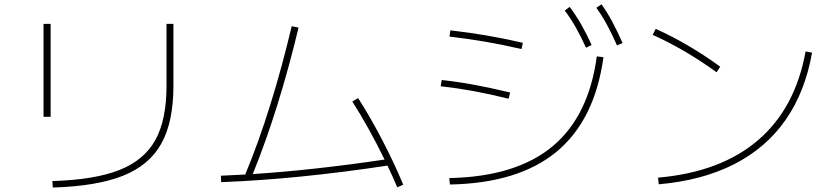

<svg xmlns="http://www.w3.org/2000/svg" viewBox="-20 -838 3790 872"><path d="M736.3 -448.2V-729.5H767.6V-448.2Q767.6 -285.2 713.1 -186.5Q658.7 -87.9 539.3 -40Q419.9 7.8 219.7 13.7L217.8 -15.6Q410.2 -21.5 522.5 -65.9Q634.8 -110.4 685.5 -202.1Q736.3 -293.9 736.3 -448.2ZM177.7 -729.5H210V-307.6H177.7Z M1093.8 -45.4Q1153.8 -189.5 1207.5 -361.8Q1261.2 -534.2 1304.7 -718.8L1335.9 -712.9Q1293 -532.7 1240 -362.5Q1187 -192.4 1127.9 -47.4Q1403.3 -65.4 1726.6 -113.3Q1691.4 -185.5 1653.3 -253.9Q1615.2 -322.3 1580.1 -377L1606.4 -392.6Q1658.2 -312.5 1713.6 -206.8Q1769 -101.1 1811.5 1L1784.2 12.7Q1765.6 -32.2 1739.7 -85.9Q1330.6 -23.9 984.4 -10.7L983.4 -40Q1058.1 -43 1093.8 -45.4Z M2690.4 -582 2720.7 -578.1Q2681.2 -292.5 2508.1 -149.2Q2335 -5.9 2023.4 0L2020.5 -29.3Q2321.8 -35.2 2487.8 -172.1Q2653.8 -309.1 2690.4 -582ZM1981.4 -446.3 1986.3 -474.6Q2062.5 -466.3 2135.3 -452.6Q2208 -439 2296.9 -418L2290 -389.6Q2205.1 -410.6 2132.1 -424.1Q2059.1 -437.5 1981.4 -446.3ZM2021.5 -671.9 2025.4 -700.2Q2110.8 -690.4 2189.2 -677Q2267.6 -663.6 2354.5 -643.6L2348.6 -615.2Q2259.8 -635.7 2182.1 -648.9Q2104.5 -662.1 2021.5 -671.9ZM2544.9 -790 2567.4 -806.6Q2596.2 -768.1 2619.6 -727.1Q2643.1 -686 2667 -633.8L2641.6 -621.1Q2617.2 -674.8 2594.5 -714.6Q2571.8 -754.4 2544.9 -790ZM2688.5 -802.7 2711.9 -818.4Q2739.3 -779.8 2761.2 -738.5Q2783.2 -697.3 2807.6 -642.6L2782.2 -631.8Q2758.3 -686 2736.3 -726.3Q2714.4 -766.6 2688.5 -802.7Z M3638.7 -604.5 3668 -598.6Q3636.7 -420.4 3547.4 -292.7Q3458 -165 3313 -91.6Q3168 -18.1 2971.7 -1L2968.8 -31.2Q3253.4 -56.2 3422.9 -201.4Q3592.3 -346.7 3638.7 -604.5ZM2944.3 -679.7 2958 -707Q3107.4 -639.6 3251 -535.2L3234.4 -509.8Q3092.8 -612.8 2944.3 -679.7Z"/></svg>

Font: Pretendard JP Thin
Style: Regular
Weight: 100
Designer: Base glyphs from Inter by Rasmus Andersson; Hangeul glyphs from Noto Sans CJK(Source Han Sans) by Jang Soo-young and Kan
Foundry: Kil Hyung-jin
Version: Version 1.309